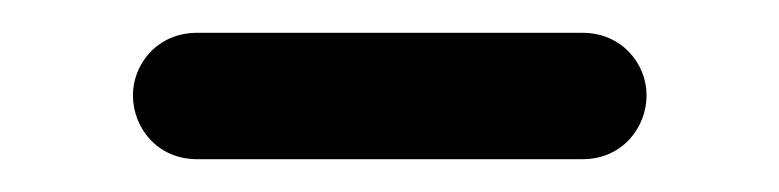

<svg xmlns="http://www.w3.org/2000/svg" viewBox="-20 -399 475 117"><path d="M100 -302H335C359 -302 374 -321 374 -341C374 -360 359 -379 335 -379H100C76 -379 61 -360 61 -341C61 -321 76 -302 100 -302Z"/></svg>

Font: SN Pro Book
Style: Regular
Weight: 350
Designer: Tobias Whetton
Foundry: Supernotes
Version: Version 1.003;Glyphs 3.3 (3324)